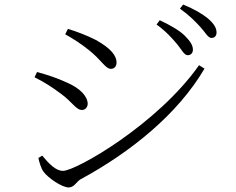

<svg xmlns="http://www.w3.org/2000/svg" viewBox="-20 -816 1040 845"><path d="M806 -573C819 -573 829 -582 829 -597C829 -616 819 -633 793 -659C771 -681 732 -704 683 -727L669 -708C711 -678 738 -647 760 -621C781 -595 791 -573 806 -573ZM282 9C306 9 316 -15 333 -26C555 -146 763 -314 880 -514L856 -529C674 -270 315 -64 257 -64C225 -64 195 -96 166 -131L149 -121C151 -109 160 -76 171 -61C191 -33 253 9 282 9ZM341 -332C355 -332 365 -344 366 -358C366 -391 335 -426 276 -452C232 -472 195 -485 143 -499L132 -476C176 -454 210 -432 246 -405C299 -367 314 -332 341 -332ZM468 -513C484 -513 493 -525 493 -541C493 -570 469 -603 402 -640C363 -660 318 -677 279 -689L267 -665C295 -650 339 -622 372 -595C425 -553 444 -513 468 -513ZM911 -649C924 -649 933 -658 933 -673C933 -693 922 -711 896 -734C872 -754 835 -776 786 -796L772 -778C815 -747 839 -722 862 -697C885 -672 895 -649 911 -649Z"/></svg>

Font: Source Han Serif CN Light
Style: Regular
Weight: 300
Designer: Ryoko NISHIZUKA 西塚涼子 (kana & ideographs); Frank Grießhammer (Latin, Greek & Cyrillic); Wenlong ZHANG 张文龙 (bopomofo); San
Foundry: Adobe
Version: Version 2.003;hotconv 1.1.1;makeotfexe 2.6.0